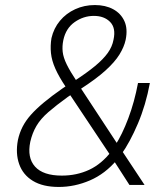

<svg xmlns="http://www.w3.org/2000/svg" viewBox="-20 -733 660 761"><path d="M213 8Q150 8 110.5 -16Q71 -40 56 -82.5Q41 -125 51 -178Q57 -206 69.5 -230.5Q82 -255 102.5 -278Q123 -301 153.5 -326.5Q184 -352 227 -382L254 -400L241 -388Q214 -428 199.5 -460.5Q185 -493 182 -522.5Q179 -552 184 -582Q193 -621 217.5 -650.5Q242 -680 278 -696.5Q314 -713 356 -713Q398 -713 428.5 -696.5Q459 -680 473 -649.5Q487 -619 478 -575Q472 -547 453.5 -517Q435 -487 398 -453.5Q361 -420 299 -380L294 -393L449 -157L436 -156Q464 -199 488.5 -264Q513 -329 527 -404H574Q558 -317 526.5 -243Q495 -169 460 -120L461 -139L553 0H493L428 -101L444 -100Q397 -44 336.5 -18Q276 8 213 8ZM225 -37Q284 -37 333.5 -60Q383 -83 423 -135L419 -115L251 -367H276L249 -349Q202 -315 171.5 -288.5Q141 -262 124.5 -234Q108 -206 100 -171Q87 -108 119 -72.5Q151 -37 225 -37ZM352 -670Q311 -670 276 -645.5Q241 -621 231 -574Q226 -550 228.5 -527.5Q231 -505 244.5 -477.5Q258 -450 284 -411L276 -413Q325 -445 357 -471.5Q389 -498 407 -523Q425 -548 430 -576Q440 -622 416.5 -646Q393 -670 352 -670Z"/></svg>

Font: Nunito Sans 7pt SemiCondensed ExtraLight
Style: Italic
Weight: 250
Width: 4
Italic angle: -9°
Designer: Vernon Adams
Foundry: Vernon Adams
Version: Version 3.101;gftools[0.9.27]